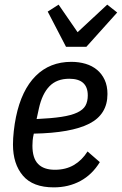

<svg xmlns="http://www.w3.org/2000/svg" viewBox="-20 -797 526 829"><path d="M212 12Q122 12 79 -38.5Q36 -89 36 -173Q36 -199 39.5 -231Q43 -263 49 -292Q73 -408 134 -469Q195 -530 288 -530Q321 -530 349.5 -521.5Q378 -513 399 -495.5Q420 -478 432 -452Q444 -426 444 -391Q444 -303 365.5 -263Q287 -223 126 -220Q122 -203 121 -190.5Q120 -178 120 -168Q120 -114 144.5 -89Q169 -64 217 -64Q264 -64 299 -84.5Q334 -105 358 -143L411 -97Q378 -43 327 -15.5Q276 12 212 12ZM279 -457Q225 -457 193.5 -424.5Q162 -392 148 -329L138 -283Q203 -286 245.5 -292.5Q288 -299 313.5 -311Q339 -323 349 -341Q359 -359 359 -385Q359 -457 279 -457ZM265 -595 186 -747 233 -777 315 -658 443 -777 486 -743 353 -595Z"/></svg>

Font: IBM Plex Sans Cond Text
Style: Italic
Weight: 450
Width: 3
Italic angle: -11°
Designer: Mike Abbink, Paul van der Laan, Pieter van Rosmalen
Foundry: Bold Monday
Version: Version 1.3